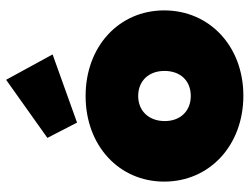

<svg xmlns="http://www.w3.org/2000/svg" viewBox="-114 -690 816 628"><g transform="rotate(-90 294.0 -376.0)"><path d="M295 12C456 12 574 -98 574 -247C574 -395 456 -504 294 -504C132 -504 14 -395 14 -247C14 -98 133 12 295 12ZM157 -629 207 -532 430 -612 347 -764ZM212 -245C212 -297 245 -332 294 -332C343 -332 376 -298 376 -246C376 -194 344 -160 294 -160C245 -160 212 -194 212 -245Z"/></g></svg>

Font: MV Cash Black
Style: Regular
Weight: 900
Designer: Rodrigo Fuenzalida
Foundry: fragTYPE
Version: Version 1.100;Glyphs 3.1.2 (3151)